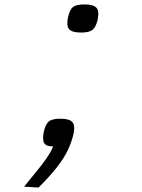

<svg xmlns="http://www.w3.org/2000/svg" viewBox="-20 -649 640 867"><path d="M89 194Q135 138 162 103.5Q189 69 202 47.5Q215 26 220 12Q190 13 180 -2Q170 -17 178 -55Q186 -89 201 -101Q216 -113 253 -113Q293 -113 306.5 -98Q320 -83 312 -44Q303 -6 286 29.5Q269 65 238 105Q207 145 154 198ZM346 -502Q305 -502 292 -517.5Q279 -533 287 -571Q295 -606 310 -617.5Q325 -629 362 -629Q402 -629 415.5 -614Q429 -599 421 -560Q413 -526 397.5 -514Q382 -502 346 -502Z"/></svg>

Font: Victor Mono Thin Light
Style: Italic
Weight: 300
Italic angle: -12°
Monospace: yes
Version: Version 1.561;gftools[0.9.30]